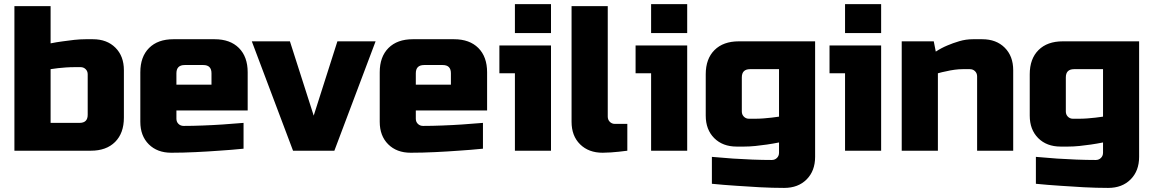

<svg xmlns="http://www.w3.org/2000/svg" viewBox="-20 -730 5587 930"><path d="M49.8 0V-700.2H225.1V-520Q253.9 -525.9 284.2 -529.8Q310.1 -533.7 339.6 -536.9Q369.1 -540 395 -540H430.2Q498 -540 539.1 -499Q580.1 -458 580.1 -390.1V-160.2Q580.1 -85 537.6 -42.5Q495.1 0 419.9 0ZM225.1 -134.8H365.2Q405.3 -134.8 404.8 -174.8V-370.1Q404.8 -385.3 394.8 -395Q384.8 -404.8 370.1 -404.8H345.2Q320.3 -404.8 299.1 -403.3Q277.8 -401.9 261.2 -399.9Q242.2 -397 225.1 -395Z M659.7 -140.1V-379.9Q659.7 -455.1 702.1 -497.6Q744.6 -540 819.8 -540H1019.5Q1094.7 -540 1137.2 -497.6Q1179.7 -455.1 1179.7 -379.9V-194.8H834.5V-154.8Q834.5 -139.6 844.5 -129.9Q854.5 -120.1 869.6 -120.1Q912.6 -120.1 963.1 -122.1Q1013.7 -124 1057.6 -127Q1108.4 -130.9 1159.7 -134.8V-9.8Q1101.6 -3.9 1040.5 0Q988.8 3.9 927.7 6.8Q866.7 9.8 809.6 9.8Q741.7 9.8 700.7 -31Q659.7 -71.8 659.7 -140.1ZM834.5 -319.8H1004.4V-375Q1004.4 -415 964.8 -415H874.5Q834.5 -415 834.5 -375Z M1199.7 -529.8H1384.3L1499.5 -169.9L1614.3 -529.8H1799.3L1599.6 0H1399.4Z M1819.3 -140.1V-379.9Q1819.3 -455.1 1861.8 -497.6Q1904.3 -540 1979.5 -540H2179.2Q2254.4 -540 2296.9 -497.6Q2339.4 -455.1 2339.4 -379.9V-194.8H1994.1V-154.8Q1994.1 -139.6 2004.2 -129.9Q2014.2 -120.1 2029.3 -120.1Q2072.3 -120.1 2122.8 -122.1Q2173.3 -124 2217.3 -127Q2268.1 -130.9 2319.3 -134.8V-9.8Q2261.2 -3.9 2200.2 0Q2148.4 3.9 2087.4 6.8Q2026.4 9.8 1969.2 9.8Q1901.4 9.8 1860.4 -31Q1819.3 -71.8 1819.3 -140.1ZM1994.1 -319.8H2164.1V-375Q2164.1 -415 2124.5 -415H2034.2Q1994.1 -415 1994.1 -375Z M2398.9 -375V-509.8H2648.9V0H2474.1V-375ZM2474.1 -569.8V-710H2648.9V-569.8Z M2748.5 -140.1V-700.2H2923.8V-165Q2923.8 -149.9 2933.8 -139.9Q2943.8 -129.9 2958.5 -129.9H3018.6V0Q2998.5 2.9 2977.5 4.9Q2959.5 6.8 2938.7 8.3Q2918 9.8 2898.9 9.8Q2831.1 9.8 2789.8 -31Q2748.5 -71.8 2748.5 -140.1Z M3058.6 -375V-509.8H3308.6V0H3133.8V-375ZM3133.8 -569.8V-710H3308.6V-569.8Z M3398.4 -169.9V-370.1Q3398.4 -445.3 3440.9 -487.5Q3483.4 -529.8 3558.6 -529.8H3928.2V29.8Q3928.2 97.7 3887.2 138.9Q3846.2 180.2 3778.3 180.2Q3721.2 180.2 3660.4 177Q3599.6 173.8 3547.4 169.9Q3486.3 166 3428.2 160.2V29.8Q3479 33.7 3530.3 38.1Q3574.2 41 3624.3 43Q3674.3 44.9 3718.3 44.9Q3733.4 44.9 3743.4 34.9Q3753.4 24.9 3753.4 9.8V-40Q3724.6 -34.2 3694.3 -29.8Q3668.5 -25.9 3638.9 -22.9Q3609.4 -20 3583.5 -20H3548.3Q3480.5 -20 3439.5 -61Q3398.4 -102.1 3398.4 -169.9ZM3573.2 -189.9Q3573.2 -174.8 3583.3 -164.8Q3593.3 -154.8 3608.4 -154.8H3633.3Q3657.2 -154.8 3678.7 -156.5Q3700.2 -158.2 3717.3 -160.2Q3736.3 -162.1 3753.4 -165V-395H3613.3Q3573.2 -395 3573.2 -355Z M3998 -375V-509.8H4248V0H4073.2V-375ZM4073.2 -569.8V-710H4248V-569.8Z M4347.7 0V-529.8H4502.9L4512.7 -480Q4538.6 -497.1 4568.8 -509.8Q4594.7 -521 4626.7 -530.5Q4658.7 -540 4692.9 -540H4737.8Q4805.7 -540 4846.7 -499Q4887.7 -458 4887.7 -390.1V0H4712.9V-359.9Q4712.9 -375 4702.9 -385Q4692.9 -395 4677.7 -395H4643.1Q4624 -395 4603 -392.1Q4582 -389.2 4564 -384.8Q4543 -380.9 4522.9 -375V0Z M4967.8 -169.9V-370.1Q4967.8 -445.3 5010.3 -487.5Q5052.7 -529.8 5127.9 -529.8H5497.6V29.8Q5497.6 97.7 5456.5 138.9Q5415.5 180.2 5347.7 180.2Q5290.5 180.2 5229.7 177Q5168.9 173.8 5116.7 169.9Q5055.7 166 4997.6 160.2V29.8Q5048.3 33.7 5099.6 38.1Q5143.6 41 5193.6 43Q5243.7 44.9 5287.6 44.9Q5302.7 44.9 5312.7 34.9Q5322.8 24.9 5322.8 9.8V-40Q5293.9 -34.2 5263.7 -29.8Q5237.8 -25.9 5208.3 -22.9Q5178.7 -20 5152.8 -20H5117.7Q5049.8 -20 5008.8 -61Q4967.8 -102.1 4967.8 -169.9ZM5142.6 -189.9Q5142.6 -174.8 5152.6 -164.8Q5162.6 -154.8 5177.7 -154.8H5202.6Q5226.6 -154.8 5248 -156.5Q5269.5 -158.2 5286.6 -160.2Q5305.7 -162.1 5322.8 -165V-395H5182.6Q5142.6 -395 5142.6 -355Z"/></svg>

Font: Russo One
Style: Regular
Weight: 400
Designer: Jovanny lemonad
Foundry: Jovanny Lemonad
Version: Version 1.000